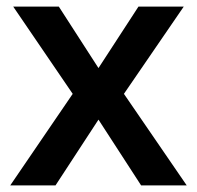

<svg xmlns="http://www.w3.org/2000/svg" viewBox="-20 -561 596 581"><path d="M200 -277 20 -541H158L278 -355L399 -541H536L355 -277L545 0H407L278 -199L148 0H11Z"/></svg>

Font: Noto Sans Sundanese SemiBold
Style: Regular
Weight: 600
Version: Version 2.003